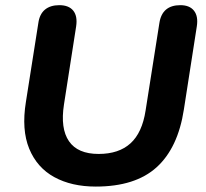

<svg xmlns="http://www.w3.org/2000/svg" viewBox="-20 -698 781 729"><path d="M78.3 -310.7 125.5 -610.2Q130.1 -644.1 150.5 -661.3Q171 -678.4 205.1 -678.4Q241.6 -678.4 258.3 -657.3Q274.9 -636.3 269.1 -597.8L222.9 -301.3Q208.7 -210 241.9 -161.8Q275 -113.5 354.5 -113.5Q431.2 -113.5 475.5 -153.8Q519.8 -194 532.8 -278.4L585.1 -610.2Q595.4 -678.4 664.8 -678.4Q700.1 -678.4 716.6 -657.3Q733.2 -636.3 727.3 -598L678.2 -282.5Q655.8 -136.6 574.9 -63.1Q493.9 10.4 343.7 10.4Q251.8 10.4 186.2 -25.5Q120.6 -61.4 90.9 -133.4Q61.3 -205.5 78.3 -310.7Z"/></svg>

Font: SN Pro Thin
Style: Italic
Weight: 200
Italic angle: -9°
Designer: Tobias Whetton
Foundry: Supernotes
Version: Version 1.003;Glyphs 3.3 (3324)